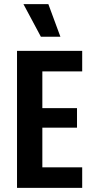

<svg xmlns="http://www.w3.org/2000/svg" viewBox="-20 -905 445 925"><path d="M62 0V-660H376V-561H184V-384H351V-290H184V-99H376V0ZM177 -728 93 -885H213L271 -728Z"/></svg>

Font: Bricolage Grotesque 12pt Condensed SemiBold
Style: Regular
Weight: 600
Width: 3
Designer: Mathieu Triay
Foundry: Atelier Triay
Version: Version 1.001; ttfautohint (v1.8.4.7-5d5b);gftools[0.9.33.de